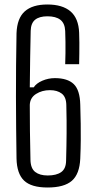

<svg xmlns="http://www.w3.org/2000/svg" viewBox="-20 -826 423 854"><path d="M191.5 8Q119 8 87 -22.8Q55 -53.5 53.5 -120.5Q52.5 -188 51.8 -257Q51 -326 51 -395.5Q51 -465 51.5 -535.8Q52 -606.5 53.5 -678.5Q56 -745 90.2 -775.5Q124.5 -806 190.5 -806Q258 -806 293.8 -775.2Q329.5 -744.5 332 -680.5Q333 -659 333 -635.5Q333 -612 332.8 -587.8Q332.5 -563.5 332 -540.5H270Q271 -564 271.2 -589.2Q271.5 -614.5 271.2 -639.8Q271 -665 270 -688Q268.5 -722.5 248.5 -738Q228.5 -753.5 191 -753.5Q155 -753.5 136.2 -738.2Q117.5 -723 116.5 -689Q115 -634 114.2 -570.8Q113.5 -507.5 112.5 -437.5H130Q141.5 -455.5 168.2 -467Q195 -478.5 224 -478.5Q280.5 -478.5 308 -452Q335.5 -425.5 337 -360.5Q338.5 -312 339 -275.5Q339.5 -239 339.2 -203.2Q339 -167.5 337 -120.5Q334 -52 299.8 -22Q265.5 8 191.5 8ZM192 -45.5Q231 -45.5 252.2 -60.5Q273.5 -75.5 274 -111.5Q275 -149 275.5 -177.5Q276 -206 276.2 -232.8Q276.5 -259.5 276.2 -289.5Q276 -319.5 275 -358.5Q274.5 -394.5 254.5 -409.8Q234.5 -425 202 -425Q167 -425 140.5 -408.2Q114 -391.5 112.5 -360Q112.5 -303 113.2 -241.8Q114 -180.5 115.5 -114.5Q116.5 -76.5 136.8 -61Q157 -45.5 192 -45.5Z"/></svg>

Font: Big Shoulders Text Thin Light
Style: Regular
Weight: 300
Version: Version 2.002